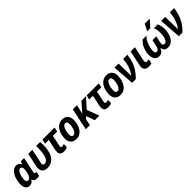

<svg xmlns="http://www.w3.org/2000/svg" viewBox="502 -2637 4510 4510"><g transform="rotate(-45 2756.5 -382.5)"><path d="M166 10Q106 10 69 -35Q32 -80 32 -170Q32 -239 49 -307.5Q66 -376 98 -432Q130 -488 174.5 -522Q219 -556 274 -556Q318 -556 347 -535Q376 -514 393 -476H396L423 -546H532L453 -171Q449 -157 449 -145Q449 -110 479 -110Q495 -110 508 -115L484 -3Q472 3 451.5 6.5Q431 10 415 10Q365 10 336.5 -8Q308 -26 302 -68H299Q277 -41 247 -15.5Q217 10 166 10ZM227 -104Q254 -104 275.5 -123.5Q297 -143 312 -174Q327 -205 336 -241Q354 -312 354 -363Q354 -398 340 -420Q326 -442 296 -442Q268 -442 245 -416.5Q222 -391 205.5 -351.5Q189 -312 180.5 -268.5Q172 -225 172 -190Q172 -104 227 -104Z M762 9Q687 9 646.5 -20Q606 -49 595 -98Q584 -147 597 -207L669 -546H805L732 -198Q722 -153 732 -131Q742 -109 778 -109Q827 -109 861 -148.5Q895 -188 913 -270Q921 -307 926 -356.5Q931 -406 932.5 -456Q934 -506 931 -546H1066Q1070 -512 1070 -462.5Q1070 -413 1065.5 -361Q1061 -309 1052 -266Q1025 -132 950 -61.5Q875 9 762 9Z M1306 10Q1247 10 1212.5 -17Q1178 -44 1178 -108Q1178 -137 1186 -174L1242 -437H1119L1143 -546H1545L1522 -437H1379L1322 -169Q1318 -151 1318 -138Q1318 -104 1356 -104Q1372 -104 1388.5 -108.5Q1405 -113 1423 -120V-15Q1400 -4 1370 3Q1340 10 1306 10Z M1717 10Q1632 10 1580.5 -42.5Q1529 -95 1529 -188Q1529 -253 1545 -318Q1561 -383 1595 -437Q1629 -491 1681 -523.5Q1733 -556 1805 -556Q1891 -556 1941 -502.5Q1991 -449 1991 -354Q1991 -288 1974.5 -223.5Q1958 -159 1924.5 -106Q1891 -53 1839.5 -21.5Q1788 10 1717 10ZM1729 -103Q1758 -103 1781 -126Q1804 -149 1820 -186.5Q1836 -224 1844.5 -268Q1853 -312 1853 -354Q1853 -393 1839 -417.5Q1825 -442 1792 -442Q1760 -442 1736.5 -416.5Q1713 -391 1697.5 -351Q1682 -311 1674.5 -267.5Q1667 -224 1667 -188Q1667 -103 1729 -103Z M2034 0 2150 -546H2287L2261 -428Q2255 -402 2247 -372.5Q2239 -343 2230 -315H2233L2436 -546H2590L2372 -306L2486 0H2334L2262 -210L2206 -170L2171 0Z M2773 10Q2714 10 2679.5 -17Q2645 -44 2645 -108Q2645 -137 2653 -174L2709 -437H2586L2610 -546H3012L2989 -437H2846L2789 -169Q2785 -151 2785 -138Q2785 -104 2823 -104Q2839 -104 2855.5 -108.5Q2872 -113 2890 -120V-15Q2867 -4 2837 3Q2807 10 2773 10Z M3184 10Q3099 10 3047.5 -42.5Q2996 -95 2996 -188Q2996 -253 3012 -318Q3028 -383 3062 -437Q3096 -491 3148 -523.5Q3200 -556 3272 -556Q3358 -556 3408 -502.5Q3458 -449 3458 -354Q3458 -288 3441.5 -223.5Q3425 -159 3391.5 -106Q3358 -53 3306.5 -21.5Q3255 10 3184 10ZM3196 -103Q3225 -103 3248 -126Q3271 -149 3287 -186.5Q3303 -224 3311.5 -268Q3320 -312 3320 -354Q3320 -393 3306 -417.5Q3292 -442 3259 -442Q3227 -442 3203.5 -416.5Q3180 -391 3164.5 -351Q3149 -311 3141.5 -267.5Q3134 -224 3134 -188Q3134 -103 3196 -103Z M3576 0 3535 -546H3669L3676 -238Q3676 -214 3676 -184.5Q3676 -155 3676 -135H3680Q3742 -215 3776.5 -313.5Q3811 -412 3824 -546H3963Q3951 -440 3922.5 -349Q3894 -258 3840 -173Q3786 -88 3698 0Z M4129 10Q4054 10 4019.5 -24Q3985 -58 3985 -115Q3985 -140 3991 -171L4071 -546H4213L4137 -188Q4133 -169 4133 -155Q4133 -128 4146.5 -118Q4160 -108 4182 -108Q4198 -108 4212.5 -110Q4227 -112 4243 -117L4218 -2Q4200 4 4175.5 7Q4151 10 4129 10Z M4470 10Q4405 10 4367.5 -28.5Q4330 -67 4318.5 -129.5Q4307 -192 4319 -263Q4342 -373 4381 -438.5Q4420 -504 4470 -546H4600Q4546 -499 4511 -429Q4476 -359 4455 -259Q4448 -218 4448.5 -184Q4449 -150 4460.5 -128.5Q4472 -107 4500 -107Q4535 -107 4556.5 -138Q4578 -169 4591 -233L4621 -372H4748L4718 -233Q4704 -168 4715 -138Q4726 -108 4760 -107Q4801 -107 4827 -146Q4853 -185 4865 -245Q4883 -345 4875 -421Q4867 -497 4844 -546H4973Q4995 -502 5008 -423Q5021 -344 4999 -232Q4978 -122 4916.5 -56Q4855 10 4760 10Q4702 10 4668 -18.5Q4634 -47 4630 -106H4625Q4595 -47 4560.5 -18.5Q4526 10 4470 10ZM4685 -605 4688 -618 4768 -775H4928L4926 -765L4782 -605Z M5126 0 5085 -546H5219L5226 -238Q5226 -214 5226 -184.5Q5226 -155 5226 -135H5230Q5292 -215 5326.5 -313.5Q5361 -412 5374 -546H5513Q5501 -440 5472.5 -349Q5444 -258 5390 -173Q5336 -88 5248 0Z"/></g></svg>

Font: Noto Sans SemiCondensed
Style: Bold Italic
Weight: 700
Width: 4
Italic angle: -12°
Designer: Monotype Design Team
Foundry: Monotype Imaging Inc.
Version: Version 2.013; ttfautohint (v1.8.4.7-5d5b)